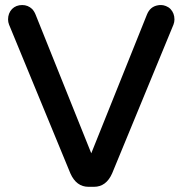

<svg xmlns="http://www.w3.org/2000/svg" viewBox="-20 -718 718 755"><path d="M11.7 -641.6Q11.7 -666 27.3 -682.6Q43 -698.2 67.4 -698.2Q89.8 -698.2 106.4 -682.6Q115.2 -672.9 120.1 -660.2L338.9 -115.2L557.6 -660.2Q570.3 -692.4 601.6 -697.3Q605.5 -698.2 613.8 -698.2Q622.1 -698.2 632.3 -694.3Q642.6 -690.4 650.4 -682.6Q666 -666 666 -641.6Q666 -630.9 662.1 -621.1L420.9 -36.1Q397.5 16.6 349.6 16.6H328.1Q280.3 16.6 256.8 -36.1L15.6 -621.1Q11.7 -630.9 11.7 -641.6Z"/></svg>

Font: FakePearl
Style: SemiBold
Weight: 400
Version: Version 1.2